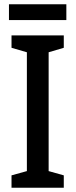

<svg xmlns="http://www.w3.org/2000/svg" viewBox="-20 -880 354 900"><path d="M279 0H34V-58L106 -78V-635L34 -656V-714H279V-656L208 -635V-78L279 -58ZM291 -860V-786H22V-860Z"/></svg>

Font: Noto Sans Georgian Condensed Medium
Style: Regular
Weight: 500
Width: 3
Designer: Monotype Design Team, Akaki Razmadze
Foundry: Google LLC
Version: Version 2.005; ttfautohint (v1.8.4.7-5d5b)